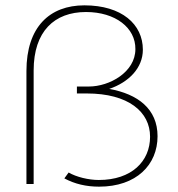

<svg xmlns="http://www.w3.org/2000/svg" viewBox="-20 -689 665 719"><path d="M351 10C491 10 570 -72 570 -179C570 -281 496 -337 389 -356C462 -381 515 -434 515 -503C515 -598 436 -669 296 -669C166 -669 79 -588 79 -423V0H106V-425C106 -572 184 -644 302 -644C412 -644 488 -585 487 -505C487 -419 390 -365 313 -365H268V-339H305C461 -339 542 -270 542 -177C542 -85 473 -15 350 -15C312 -15 266 -26 237 -43L221 -21C260 0 303 10 351 10Z"/></svg>

Font: Inconsolata Expanded ExtraLight
Style: Regular
Weight: 200
Width: 7
Monospace: yes
Designer: Raph Levien, Cyreal, Brenton Simpson
Foundry: Raph Levien, Cyreal, Google
Version: Version 3.100